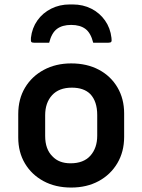

<svg xmlns="http://www.w3.org/2000/svg" viewBox="-20 -832 640 863"><path d="M300 -720Q260 -720 236 -702Q212 -684 201 -640H133Q123 -640 120.5 -644Q118 -648 119 -662Q124 -706 148 -740Q172 -774 210 -793Q248 -812 293 -812H307Q353 -812 390.5 -793Q428 -774 452 -740Q476 -706 481 -662Q483 -648 480 -644Q477 -640 467 -640H399Q388 -684 364 -702Q340 -720 300 -720ZM300 -547Q371 -547 424.5 -518.5Q478 -490 508 -439Q538 -388 538 -322V-217Q538 -150 507.5 -98.5Q477 -47 423.5 -18Q370 11 300 11Q229 11 175.5 -18Q122 -47 92 -97.5Q62 -148 62 -214V-319Q62 -387 92.5 -438Q123 -489 177 -518Q231 -547 300 -547ZM303 -438Q245 -438 214 -404Q183 -370 183 -314V-221Q183 -161 216 -129Q245 -98 297 -98Q356 -98 386.5 -132.5Q417 -167 417 -222V-315Q417 -376 386 -409Q357 -438 303 -438Z"/></svg>

Font: Recursive Mn Lnr St SmB
Style: Regular
Weight: 600
Monospace: yes
Version: Version 1.079;hotconv 1.0.112;makeotfexe 2.5.65598; ttfautoh